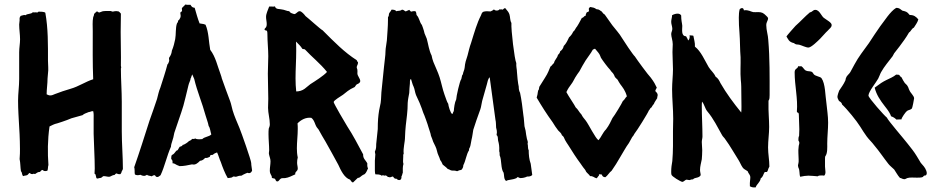

<svg xmlns="http://www.w3.org/2000/svg" viewBox="-20 -774 4103 846"><path d="M59.6 -330.1C59.6 -291 62.5 -252 64.5 -213.9C65.4 -193.4 67.4 -171.9 67.4 -151.4C67.4 -127.9 69.3 -109.4 66.4 -73.2C70.3 -54.7 69.3 -38.1 72.3 -19.5C79.1 -12.7 75.2 -4.9 82 2C88.9 -1 95.7 0 100.6 -2.9C105.5 -5.9 106.4 -11.7 111.3 -11.7C115.2 -11.7 110.4 -6.8 123 -6.8C127.9 -9.8 131.8 -6.8 135.7 -7.8C140.6 -10.7 145.5 -16.6 156.2 -16.6C159.2 -19.5 162.1 -24.4 167 -25.4C171.9 -22.5 173.8 -17.6 188.5 -21.5C192.4 -28.3 190.4 -39.1 193.4 -46.9C189.5 -101.6 189.5 -155.3 198.2 -216.8C209 -221.7 217.8 -227.5 232.4 -230.5C247.1 -235.4 260.7 -239.3 275.4 -245.1C282.2 -248 288.1 -250 294.9 -252.9C295.9 -252.9 342.8 -266.6 343.8 -266.6C348.6 -271.5 357.4 -275.4 371.1 -280.3C377.9 -280.3 382.8 -285.2 390.6 -284.2C393.6 -273.4 392.6 -261.7 392.6 -250C392.6 -227.5 392.6 -207 392.6 -184.6C393.6 -133.8 397.5 -82 397.5 -31.2C397.5 -23.4 396.5 -15.6 396.5 -8.8C405.3 -5.9 400.4 7.8 407.2 12.7C414.1 12.7 418 9.8 424.8 9.8C427.7 8.8 433.6 2 436.5 2C445.3 2 452.1 4.9 460 4.9C468.8 4.9 473.6 -2.9 484.4 -2.9C488.3 -5.9 489.3 -9.8 494.1 -9.8C499 -6.8 504.9 -5.9 510.7 -6.8C513.7 -9.8 515.6 -14.6 516.6 -19.5C519.5 -24.4 521.5 -27.3 521.5 -30.3C521.5 -85 516.6 -139.6 516.6 -195.3V-325.2C516.6 -375 512.7 -421.9 512.7 -471.7C512.7 -474.6 515.6 -472.7 512.7 -484.4C513.7 -534.2 511.7 -583 511.7 -632.8C511.7 -660.2 512.7 -686.5 512.7 -713.9C509.8 -717.8 506.8 -720.7 502.9 -723.6C496.1 -724.6 492.2 -726.6 476.6 -722.7L466.8 -725.6H455.1C448.2 -725.6 436.5 -725.6 429.7 -723.6C426.8 -722.7 427.7 -721.7 417 -718.8C413.1 -719.7 410.2 -721.7 407.2 -724.6C404.3 -719.7 398.4 -718.8 394.5 -711.9C394.5 -705.1 391.6 -703.1 390.6 -698.2C386.7 -678.7 388.7 -657.2 388.7 -637.7C388.7 -567.4 387.7 -496.1 390.6 -424.8C356.4 -414.1 326.2 -392.6 291 -382.8C267.6 -376 244.1 -368.2 221.7 -359.4C214.8 -356.4 209 -353.5 201.2 -353.5C196.3 -353.5 191.4 -355.5 185.5 -358.4C185.5 -380.9 189.5 -405.3 189.5 -427.7C189.5 -435.5 191.4 -442.4 191.4 -450.2C194.3 -468.8 191.4 -487.3 191.4 -505.9C191.4 -576.2 192.4 -648.4 179.7 -717.8C174.8 -722.7 157.2 -722.7 150.4 -722.7C146.5 -722.7 149.4 -716.8 137.7 -719.7C134.8 -719.7 132.8 -718.8 124 -719.7C117.2 -710.9 100.6 -714.8 92.8 -707C85.9 -710 78.1 -705.1 71.3 -704.1C68.4 -699.2 65.4 -699.2 66.4 -684.6C66.4 -677.7 64.5 -672.9 64.5 -666C64.5 -643.6 68.4 -623 68.4 -600.6C68.4 -582 64.5 -563.5 64.5 -543.9C64.5 -504.9 64.5 -464.8 64.5 -425.8C64.5 -393.6 59.6 -362.3 59.6 -330.1Z M571.3 -37.1C572.3 -34.2 573.2 -29.3 573.2 -22.5C573.2 -15.6 573.2 -10.7 574.2 -5.9C577.1 -2.9 583 -2 586.9 -2C590.8 -2 594.7 -2.9 598.6 -3.9C603.5 -1 609.4 1 614.3 1C619.1 1 623 -1 627.9 -3.9C631.8 1 641.6 0 648.4 2.9C652.3 0 656.2 -2 661.1 -2C666 -2 663.1 5.9 673.8 5.9C678.7 5.9 682.6 1 687.5 -2C706.1 -42 714.8 -85.9 733.4 -127.9C733.4 -142.6 743.2 -157.2 748 -188.5C760.7 -228.5 776.4 -268.6 788.1 -308.6C794.9 -332 799.8 -356.4 805.7 -378.9C808.6 -389.6 810.5 -402.3 815.4 -413.1C818.4 -419.9 819.3 -422.9 820.3 -429.7C823.2 -432.6 820.3 -430.7 827.1 -446.3L835.9 -425.8C848.6 -371.1 871.1 -320.3 885.7 -265.6C889.6 -251 896.5 -235.4 899.4 -218.8C906.2 -210 907.2 -192.4 911.1 -181.6C900.4 -170.9 881.8 -171.9 871.1 -161.1C866.2 -161.1 862.3 -160.2 857.4 -160.2C850.6 -160.2 844.7 -161.1 839.8 -164.1C837.9 -162.1 834 -161.1 827.1 -162.1C823.2 -159.2 823.2 -156.2 812.5 -152.3C808.6 -147.5 792 -135.7 785.2 -135.7C782.2 -128.9 778.3 -129.9 771.5 -127L762.7 -112.3C751 -109.4 753.9 -98.6 737.3 -90.8C734.4 -87.9 734.4 -77.1 734.4 -73.2C739.3 -70.3 741.2 -63.5 740.2 -54.7C751 -54.7 751 -48.8 771.5 -42C790 -42 807.6 -45.9 826.2 -49.8C840.8 -45.9 850.6 -54.7 861.3 -65.4C872.1 -66.4 877 -71.3 883.8 -78.1C894.5 -77.1 896.5 -80.1 904.3 -83C907.2 -86.9 902.3 -91.8 918 -91.8C921.9 -96.7 928.7 -99.6 936.5 -102.5C943.4 -87.9 946.3 -74.2 953.1 -59.6C960 -39.1 971.7 -8.8 983.4 10.7C990.2 9.8 996.1 9.8 1002 7.8C1004.9 6.8 1005.9 1 1017.6 4.9C1026.4 4.9 1027.3 0 1043 0C1046.9 0 1048.8 -3.9 1052.7 -4.9C1057.6 -7.8 1063.5 -9.8 1070.3 -12.7C1077.1 -9.8 1085.9 -9.8 1090.8 -22.5C1089.8 -34.2 1086.9 -44.9 1086.9 -55.7C1086.9 -67.4 1043 -191.4 1035.2 -210C1024.4 -236.3 1012.7 -261.7 1004.9 -288.1C1001 -300.8 999 -315.4 994.1 -328.1C981.4 -362.3 968.8 -395.5 957 -429.7C957 -432.6 956.1 -433.6 952.1 -446.3C937.5 -484.4 930.7 -522.5 906.2 -554.7C899.4 -590.8 900.4 -630.9 885.7 -665C878.9 -668 878.9 -668 859.4 -670.9C850.6 -693.4 844.7 -715.8 837.9 -739.3L835.9 -740.2C829.1 -740.2 824.2 -744.1 819.3 -752.9C811.5 -752 803.7 -752.9 795.9 -753.9C793 -747.1 781.2 -742.2 781.2 -735.4C781.2 -730.5 786.1 -725.6 774.4 -718.8C774.4 -710 779.3 -703.1 772.5 -692.4C771.5 -688.5 767.6 -685.5 764.6 -682.6C764.6 -675.8 762.7 -675.8 759.8 -670.9C752.9 -652.3 755.9 -622.1 752 -601.6C749 -585.9 744.1 -566.4 737.3 -550.8C736.3 -540 733.4 -531.2 724.6 -518.6L725.6 -505.9C722.7 -499 722.7 -494.1 717.8 -490.2C709 -456.1 697.3 -421.9 686.5 -387.7C679.7 -372.1 676.8 -356.4 671.9 -337.9C661.1 -305.7 650.4 -274.4 638.7 -242.2C616.2 -171.9 594.7 -103.5 571.3 -37.1Z M1158.2 -624C1158.2 -589.8 1162.1 -558.6 1162.1 -526.4C1162.1 -500 1160.2 -475.6 1160.2 -449.2C1160.2 -413.1 1162.1 -377 1162.1 -338.9C1162.1 -326.2 1161.1 -311.5 1161.1 -298.8C1161.1 -275.4 1168.9 -251 1168.9 -226.6C1168.9 -218.8 1167 -214.8 1164.1 -207C1163.1 -199.2 1163.1 -191.4 1163.1 -182.6C1163.1 -159.2 1166 -134.8 1166 -111.3C1166 -106.4 1164.1 -100.6 1165 -95.7C1167 -84 1171.9 -75.2 1171.9 -63.5C1171.9 -48.8 1168.9 -37.1 1168.9 -22.5C1168.9 -3.9 1178.7 -2.9 1177.7 8.8C1181.6 12.7 1184.6 10.7 1191.4 13.7C1195.3 17.6 1194.3 25.4 1202.1 25.4C1209 25.4 1210.9 16.6 1217.8 12.7C1222.7 9.8 1229.5 11.7 1236.3 10.7C1252 8.8 1265.6 1 1281.2 -5.9C1278.3 -17.6 1292 -18.6 1292 -31.2C1292 -40 1289.1 -47.9 1289.1 -56.6C1289.1 -65.4 1290 -73.2 1292 -80.1C1289.1 -92.8 1288.1 -107.4 1288.1 -120.1C1288.1 -150.4 1292 -175.8 1292 -206.1C1292 -213.9 1292 -221.7 1291 -230.5C1306.6 -246.1 1327.1 -257.8 1351.6 -254.9C1366.2 -244.1 1367.2 -225.6 1376 -212.9C1378.9 -209 1380.9 -206.1 1383.8 -203.1C1394.5 -184.6 1403.3 -167 1414.1 -150.4C1433.6 -116.2 1452.1 -82 1470.7 -47.9C1481.4 -24.4 1497.1 9.8 1522.5 17.6C1527.3 24.4 1528.3 27.3 1535.2 30.3C1542 23.4 1549.8 16.6 1556.6 9.8C1568.4 9.8 1566.4 2 1586.9 -6.8C1594.7 -13.7 1597.7 -24.4 1601.6 -32.2C1598.6 -37.1 1597.7 -44.9 1598.6 -53.7C1591.8 -68.4 1579.1 -74.2 1580.1 -93.8C1557.6 -135.7 1536.1 -177.7 1509.8 -217.8C1503.9 -226.6 1450.2 -318.4 1450.2 -324.2C1450.2 -332 1483.4 -350.6 1491.2 -356.4C1505.9 -367.2 1514.6 -377.9 1543 -390.6C1545.9 -393.6 1546.9 -397.5 1549.8 -400.4C1554.7 -405.3 1564.5 -404.3 1567.4 -416C1567.4 -428.7 1554.7 -438.5 1554.7 -451.2C1554.7 -456.1 1555.7 -460.9 1554.7 -465.8C1554.7 -469.7 1551.8 -473.6 1551.8 -477.5C1551.8 -485.4 1557.6 -488.3 1557.6 -499C1554.7 -502.9 1552.7 -504.9 1551.8 -508.8C1497.1 -543.9 1455.1 -586.9 1401.4 -640.6C1393.6 -643.6 1335.9 -696.3 1326.2 -703.1C1321.3 -710 1308.6 -724.6 1300.8 -724.6C1290 -724.6 1287.1 -712.9 1276.4 -711.9C1267.6 -714.8 1257.8 -716.8 1254.9 -724.6C1244.1 -724.6 1233.4 -731.4 1221.7 -732.4C1210.9 -735.4 1195.3 -731.4 1191.4 -746.1C1184.6 -743.2 1181.6 -746.1 1166 -745.1C1161.1 -730.5 1152.3 -714.8 1152.3 -699.2C1152.3 -688.5 1155.3 -678.7 1155.3 -668C1155.3 -649.4 1145.5 -651.4 1145.5 -643.6C1151.4 -634.8 1158.2 -647.5 1158.2 -624ZM1282.2 -428.7C1282.2 -468.8 1285.2 -507.8 1285.2 -549.8C1285.2 -564.5 1285.2 -576.2 1284.2 -590.8C1294.9 -580.1 1304.7 -571.3 1312.5 -558.6L1323.2 -556.6C1354.5 -522.5 1390.6 -495.1 1420.9 -457C1405.3 -439.5 1369.1 -417 1347.7 -403.3C1338.9 -396.5 1331.1 -389.6 1322.3 -382.8C1311.5 -375 1298.8 -371.1 1285.2 -371.1C1283.2 -389.6 1282.2 -408.2 1282.2 -428.7Z M1633.8 -5.9C1641.6 -4.9 1654.3 -6.8 1661.1 0C1665 0 1663.1 -3.9 1674.8 0C1677.7 0 1678.7 -4.9 1689.5 5.9C1696.3 4.9 1693.4 10.7 1709 3.9C1715.8 2.9 1712.9 14.6 1727.5 13.7C1730.5 17.6 1735.4 19.5 1739.3 19.5C1746.1 19.5 1750 13.7 1749 2.9C1752.9 -2 1752 -7.8 1754.9 -12.7C1754.9 -25.4 1753.9 -40 1757.8 -51.8C1756.8 -53.7 1755.9 -57.6 1755.9 -63.5C1755.9 -70.3 1756.8 -78.1 1756.8 -85C1756.8 -89.8 1755.9 -91.8 1758.8 -96.7C1755.9 -123 1764.6 -146.5 1764.6 -170.9C1765.6 -205.1 1769.5 -236.3 1773.4 -267.6C1775.4 -285.2 1776.4 -302.7 1776.4 -320.3C1777.3 -335 1780.3 -348.6 1783.2 -364.3C1784.2 -378.9 1784.2 -391.6 1786.1 -406.2C1787.1 -413.1 1784.2 -422.9 1791 -425.8C1793.9 -417 1795.9 -408.2 1798.8 -400.4C1801.8 -393.6 1803.7 -389.6 1805.7 -382.8C1808.6 -371.1 1810.5 -358.4 1817.4 -345.7C1825.2 -330.1 1833 -311.5 1838.9 -294.9C1841.8 -287.1 1842.8 -282.2 1845.7 -275.4C1847.7 -273.4 1867.2 -218.8 1867.2 -215.8C1870.1 -204.1 1877.9 -186.5 1878.9 -175.8C1882.8 -167 1885.7 -158.2 1888.7 -149.4C1895.5 -134.8 1902.3 -124 1905.3 -109.4C1908.2 -93.8 1916 -83 1919.9 -68.4C1922.9 -65.4 1926.8 -58.6 1930.7 -48.8C1938.5 -42 1946.3 -37.1 1953.1 -29.3C1960 -28.3 1963.9 -23.4 1970.7 -22.5C1978.5 -22.5 1987.3 -22.5 1994.1 -19.5C2001 -23.4 2005.9 -24.4 2012.7 -25.4C2018.6 -31.2 2021.5 -38.1 2021.5 -45.9C2033.2 -68.4 2034.2 -92.8 2046.9 -112.3C2045.9 -119.1 2047.9 -119.1 2050.8 -126C2053.7 -132.8 2055.7 -150.4 2057.6 -158.2C2061.5 -172.9 2062.5 -186.5 2065.4 -202.1C2074.2 -230.5 2083 -254.9 2096.7 -293C2100.6 -303.7 2101.6 -318.4 2104.5 -329.1C2111.3 -352.5 2118.2 -377.9 2125 -401.4C2127.9 -412.1 2129.9 -426.8 2137.7 -433.6C2145.5 -371.1 2155.3 -308.6 2163.1 -246.1C2166 -235.4 2165 -222.7 2166 -211.9C2167 -204.1 2171.9 -197.3 2168 -178.7C2175.8 -173.8 2172.9 -162.1 2174.8 -154.3C2178.7 -139.6 2180.7 -129.9 2179.7 -107.4C2182.6 -100.6 2180.7 -96.7 2181.6 -89.8C2191.4 -69.3 2185.5 -31.2 2199.2 -12.7C2202.1 -2 2199.2 15.6 2210 23.4C2220.7 16.6 2236.3 19.5 2255.9 10.7C2259.8 7.8 2256.8 2.9 2271.5 10.7C2282.2 10.7 2293 8.8 2302.7 3.9C2310.5 3.9 2318.4 3.9 2325.2 -2.9C2322.3 -19.5 2321.3 -37.1 2318.4 -52.7C2311.5 -71.3 2309.6 -92.8 2309.6 -112.3C2304.7 -120.1 2307.6 -131.8 2304.7 -140.6C2307.6 -148.4 2303.7 -155.3 2301.8 -162.1C2298.8 -173.8 2297.9 -185.5 2295.9 -198.2C2294.9 -205.1 2292 -210.9 2291 -217.8C2289.1 -234.4 2289.1 -250 2286.1 -266.6C2282.2 -300.8 2278.3 -333 2271.5 -365.2C2267.6 -372.1 2265.6 -380.9 2265.6 -392.6C2262.7 -402.3 2257.8 -448.2 2257.8 -457C2257.8 -468.8 2253.9 -479.5 2254.9 -496.1C2247.1 -511.7 2231.4 -642.6 2233.4 -672.9C2226.6 -684.6 2228.5 -699.2 2224.6 -710.9C2221.7 -719.7 2216.8 -725.6 2206.1 -738.3C2202.1 -738.3 2198.2 -734.4 2195.3 -731.4C2188.5 -734.4 2186.5 -730.5 2181.6 -733.4C2178.7 -729.5 2174.8 -727.5 2168 -727.5C2163.1 -727.5 2159.2 -729.5 2156.2 -732.4C2153.3 -729.5 2148.4 -726.6 2141.6 -723.6C2129.9 -724.6 2119.1 -725.6 2108.4 -721.7C2105.5 -718.8 2103.5 -718.8 2099.6 -707C2081.1 -670.9 2071.3 -634.8 2055.7 -585C2048.8 -566.4 2044.9 -547.9 2040 -529.3C2033.2 -508.8 2029.3 -498 2027.3 -475.6C2026.4 -464.8 2020.5 -457 2019.5 -446.3C2016.6 -443.4 2015.6 -442.4 2012.7 -425.8C2005.9 -418.9 1990.2 -347.7 1990.2 -335.9C1983.4 -323.2 1980.5 -298.8 1979.5 -284.2C1975.6 -280.3 1976.6 -274.4 1972.7 -271.5C1964.8 -274.4 1955.1 -309.6 1955.1 -316.4C1948.2 -327.1 1947.3 -334 1938.5 -357.4C1929.7 -381.8 1924.8 -409.2 1917 -433.6C1909.2 -458 1898.4 -478.5 1889.6 -501C1886.7 -508.8 1882.8 -521.5 1881.8 -529.3C1870.1 -551.8 1867.2 -579.1 1860.4 -603.5C1856.4 -612.3 1853.5 -620.1 1850.6 -627L1847.7 -638.7C1844.7 -649.4 1841.8 -656.2 1838.9 -664.1C1828.1 -676.8 1828.1 -695.3 1815.4 -708C1814.5 -712.9 1814.5 -718.8 1811.5 -723.6C1808.6 -725.6 1801.8 -725.6 1792 -722.7C1788.1 -723.6 1787.1 -727.5 1783.2 -730.5C1778.3 -727.5 1772.5 -726.6 1767.6 -723.6C1760.7 -726.6 1758.8 -731.4 1751 -731.4C1744.1 -724.6 1734.4 -727.5 1725.6 -724.6C1721.7 -731.4 1711.9 -731.4 1705.1 -731.4C1701.2 -720.7 1693.4 -719.7 1693.4 -708C1693.4 -701.2 1689.5 -700.2 1689.5 -697.3V-686.5C1689.5 -656.2 1686.5 -627 1684.6 -595.7C1683.6 -583 1678.7 -561.5 1678.7 -549.8C1678.7 -527.3 1673.8 -502.9 1671.9 -478.5C1668.9 -447.3 1665 -415 1662.1 -382.8C1659.2 -362.3 1660.2 -339.8 1657.2 -320.3C1654.3 -308.6 1653.3 -298.8 1650.4 -287.1C1646.5 -262.7 1644.5 -241.2 1644.5 -205.1C1641.6 -182.6 1640.6 -162.1 1637.7 -139.6C1636.7 -130.9 1639.6 -122.1 1631.8 -105.5C1631.8 -100.6 1633.8 -97.7 1633.8 -93.8C1633.8 -83 1631.8 -75.2 1631.8 -66.4C1631.8 -51.8 1631.8 -36.1 1631.8 -21.5C1631.8 -14.6 1632.8 -10.7 1633.8 -5.9Z M2415 -235.4C2422.9 -222.7 2430.7 -210 2439.5 -199.2C2446.3 -191.4 2453.1 -188.5 2456.1 -177.7C2462.9 -174.8 2466.8 -164.1 2469.7 -157.2C2473.6 -149.4 2479.5 -141.6 2484.4 -133.8C2502 -105.5 2519.5 -78.1 2539.1 -51.8C2543 -46.9 2545.9 -41 2550.8 -35.2C2554.7 -30.3 2559.6 -25.4 2562.5 -17.6C2567.4 -10.7 2575.2 -5.9 2580.1 2C2592.8 1 2597.7 8.8 2608.4 11.7C2613.3 8.8 2614.3 2.9 2619.1 0C2619.1 -2.9 2615.2 -8.8 2631.8 -4.9C2633.8 2.9 2638.7 6.8 2647.5 6.8C2658.2 -1 2664.1 -13.7 2674.8 -21.5C2681.6 -32.2 2687.5 -40 2694.3 -50.8C2701.2 -61.5 2706.1 -71.3 2712.9 -82C2724.6 -100.6 2738.3 -127 2751 -143.6C2752 -145.5 2764.6 -168 2765.6 -169.9C2769.5 -174.8 2772.5 -177.7 2775.4 -184.6C2786.1 -197.3 2835.9 -277.3 2838.9 -287.1C2843.8 -291 2843.8 -297.9 2850.6 -300.8C2853.5 -305.7 2856.4 -311.5 2861.3 -316.4C2864.3 -325.2 2871.1 -333 2876 -341.8C2875 -345.7 2877.9 -350.6 2877.9 -355.5C2877.9 -362.3 2872.1 -368.2 2867.2 -373C2868.2 -377.9 2871.1 -382.8 2874 -387.7C2867.2 -402.3 2862.3 -412.1 2847.7 -431.6C2835.9 -443.4 2785.2 -512.7 2777.3 -525.4C2770.5 -530.3 2727.5 -594.7 2720.7 -606.4C2709 -627 2692.4 -643.6 2677.7 -663.1C2667 -677.7 2655.3 -695.3 2644.5 -710C2637.7 -712.9 2635.7 -718.8 2630.9 -723.6C2624 -726.6 2621.1 -733.4 2608.4 -733.4C2596.7 -741.2 2595.7 -740.2 2581.1 -743.2C2578.1 -740.2 2572.3 -741.2 2575.2 -725.6C2575.2 -722.7 2568.4 -720.7 2565.4 -719.7C2562.5 -714.8 2560.5 -710 2560.5 -704.1C2552.7 -705.1 2552.7 -695.3 2543.9 -695.3C2537.1 -683.6 2533.2 -673.8 2522.5 -657.2C2515.6 -650.4 2513.7 -639.6 2505.9 -634.8C2501 -624 2495.1 -616.2 2487.3 -609.4C2480.5 -594.7 2474.6 -582 2463.9 -571.3C2461.9 -561.5 2457 -553.7 2448.2 -547.9C2447.3 -542 2444.3 -537.1 2438.5 -532.2C2435.5 -517.6 2423.8 -510.7 2420.9 -496.1C2414.1 -491.2 2412.1 -484.4 2405.3 -480.5C2398.4 -464.8 2395.5 -453.1 2380.9 -430.7C2373 -418.9 2365.2 -406.2 2356.4 -391.6C2355.5 -386.7 2354.5 -382.8 2354.5 -379.9C2347.7 -373 2351.6 -364.3 2344.7 -343.8C2367.2 -305.7 2388.7 -271.5 2415 -235.4ZM2475.6 -368.2C2482.4 -382.8 2488.3 -391.6 2498 -404.3C2504.9 -413.1 2508.8 -422.9 2514.6 -432.6C2521.5 -443.4 2526.4 -451.2 2533.2 -460C2542 -475.6 2550.8 -493.2 2560.5 -507.8C2571.3 -524.4 2583 -538.1 2591.8 -554.7C2594.7 -557.6 2597.7 -556.6 2601.6 -559.6C2608.4 -550.8 2615.2 -544.9 2621.1 -535.2C2624 -530.3 2625 -526.4 2627.9 -519.5C2635.7 -506.8 2658.2 -476.6 2668.9 -465.8C2672.9 -458 2679.7 -454.1 2683.6 -447.3C2686.5 -442.4 2688.5 -437.5 2689.5 -434.6C2693.4 -430.7 2696.3 -426.8 2701.2 -422.9C2705.1 -416 2708 -410.2 2712.9 -403.3C2723.6 -388.7 2734.4 -377 2742.2 -349.6C2734.4 -342.8 2732.4 -334 2724.6 -329.1C2720.7 -319.3 2688.5 -265.6 2678.7 -253.9C2670.9 -238.3 2665 -223.6 2650.4 -204.1C2635.7 -189.5 2629.9 -170.9 2617.2 -156.2C2603.5 -164.1 2574.2 -225.6 2560.5 -243.2C2553.7 -252 2546.9 -258.8 2542 -269.5C2531.2 -280.3 2527.3 -292 2516.6 -300.8C2513.7 -308.6 2483.4 -352.5 2475.6 -368.2Z M2944.3 -579.1C2944.3 -564.5 2942.4 -547.9 2943.4 -533.2C2943.4 -510.7 2945.3 -491.2 2945.3 -468.8C2945.3 -440.4 2941.4 -411.1 2941.4 -380.9C2941.4 -337.9 2946.3 -293.9 2946.3 -251C2946.3 -232.4 2945.3 -214.8 2945.3 -196.3C2945.3 -152.3 2946.3 -108.4 2942.4 -64.5C2939.5 -48.8 2937.5 -34.2 2937.5 -18.6C2937.5 -12.7 2937.5 -7.8 2938.5 -4.9C2938.5 2.9 2980.5 27.3 2986.3 27.3C2993.2 27.3 2999 17.6 3005.9 17.6C3009.8 17.6 3012.7 19.5 3017.6 19.5C3021.5 19.5 3025.4 15.6 3033.2 16.6C3042 5.9 3058.6 12.7 3067.4 -2C3067.4 -8.8 3064.5 -16.6 3064.5 -25.4C3064.5 -41 3069.3 -55.7 3072.3 -72.3C3073.2 -85 3074.2 -97.7 3074.2 -112.3C3074.2 -124 3072.3 -135.7 3072.3 -148.4C3072.3 -157.2 3075.2 -164.1 3075.2 -172.9C3075.2 -216.8 3072.3 -260.7 3072.3 -304.7C3072.3 -311.5 3072.3 -319.3 3073.2 -326.2C3084 -314.5 3085.9 -295.9 3096.7 -283.2C3124 -251 3141.6 -213.9 3162.1 -177.7C3166 -170.9 3171.9 -167 3175.8 -160.2C3198.2 -129.9 3214.8 -98.6 3234.4 -68.4C3241.2 -57.6 3245.1 -45.9 3252.9 -35.2C3256.8 -30.3 3259.8 -28.3 3274.4 -19.5C3277.3 -8.8 3286.1 -4.9 3286.1 7.8C3286.1 18.6 3283.2 24.4 3284.2 46.9C3291 49.8 3293.9 52.7 3309.6 51.8C3314.5 36.1 3329.1 30.3 3332 11.7C3342.8 4.9 3342.8 -5.9 3348.6 -14.6C3351.6 -18.6 3357.4 -13.7 3360.4 -17.6C3364.3 -22.5 3363.3 -28.3 3370.1 -40C3370.1 -68.4 3364.3 -95.7 3364.3 -124C3364.3 -155.3 3369.1 -184.6 3369.1 -214.8C3369.1 -249 3365.2 -283.2 3366.2 -317.4V-330.1C3371.1 -336.9 3371.1 -344.7 3371.1 -355.5C3371.1 -434.6 3372.1 -516.6 3365.2 -597.7C3364.3 -620.1 3356.4 -640.6 3356.4 -663.1C3356.4 -677.7 3364.3 -682.6 3364.3 -693.4C3364.3 -697.3 3358.4 -702.1 3355.5 -705.1C3343.8 -716.8 3336.9 -720.7 3320.3 -720.7C3312.5 -720.7 3305.7 -719.7 3298.8 -720.7C3287.1 -722.7 3278.3 -731.4 3257.8 -728.5C3256.8 -735.4 3253.9 -738.3 3250 -738.3C3245.1 -738.3 3242.2 -736.3 3239.3 -733.4C3236.3 -722.7 3235.4 -710 3235.4 -696.3C3235.4 -673.8 3236.3 -652.3 3238.3 -629.9C3241.2 -593.8 3240.2 -556.6 3243.2 -521.5C3244.1 -487.3 3241.2 -456.1 3244.1 -421.9C3245.1 -411.1 3246.1 -403.3 3246.1 -392.6L3247.1 -304.7C3247.1 -295.9 3247.1 -287.1 3246.1 -278.3C3211.9 -320.3 3180.7 -362.3 3154.3 -408.2C3149.4 -418.9 3143.6 -429.7 3132.8 -436.5C3126 -453.1 3111.3 -463.9 3102.5 -478.5C3085.9 -506.8 3068.4 -548.8 3042 -568.4C3043 -586.9 3038.1 -597.7 3035.2 -616.2C3030.3 -619.1 3025.4 -616.2 3018.6 -619.1C3019.5 -611.3 3019.5 -600.6 3011.7 -595.7C3010.7 -603.5 3005.9 -607.4 3002.9 -614.3C2980.5 -614.3 2986.3 -644.5 2986.3 -660.2C2985.4 -672.9 2981.4 -682.6 2981.4 -706.1C2978.5 -710.9 2972.7 -713.9 2965.8 -713.9C2959 -713.9 2950.2 -711.9 2941.4 -707C2941.4 -696.3 2937.5 -688.5 2937.5 -677.7C2937.5 -667 2942.4 -657.2 2942.4 -646.5C2942.4 -638.7 2937.5 -631.8 2937.5 -624C2937.5 -611.3 2944.3 -595.7 2944.3 -579.1Z M3491.2 -282.2C3494.1 -273.4 3500 -283.2 3500 -265.6C3500 -246.1 3502 -224.6 3502 -204.1C3502 -195.3 3501 -185.5 3501 -174.8C3498 -171.9 3498 -160.2 3498 -156.2C3498 -152.3 3502 -151.4 3502 -144.5C3502 -137.7 3499 -133.8 3499 -127C3496.1 -108.4 3499 -89.8 3499 -71.3C3499 -64.5 3500 -61.5 3496.1 -45.9C3496.1 -42 3497.1 -39.1 3498 -35.2C3504.9 -23.4 3501 -7.8 3505.9 4.9C3518.6 2 3531.2 0 3542 0C3556.6 0 3568.4 2 3583 2.9C3585.9 0 3591.8 -1 3598.6 -1C3602.5 -1 3607.4 -1 3611.3 0C3615.2 -2.9 3617.2 -8.8 3617.2 -15.6C3617.2 -24.4 3615.2 -32.2 3615.2 -40V-71.3C3615.2 -78.1 3615.2 -82 3616.2 -85C3627 -97.7 3625 -126 3625 -141.6C3625 -171.9 3628.9 -203.1 3628.9 -233.4C3628.9 -263.7 3624 -292 3621.1 -322.3C3616.2 -351.6 3617.2 -405.3 3599.6 -429.7C3594.7 -436.5 3571.3 -438.5 3565.4 -447.3C3562.5 -451.2 3560.5 -456.1 3555.7 -458C3548.8 -460.9 3539.1 -459 3531.2 -462.9C3522.5 -466.8 3519.5 -477.5 3510.7 -482.4C3506.8 -481.4 3502 -481.4 3497.1 -482.4C3494.1 -468.8 3481.4 -473.6 3481.4 -455.1C3481.4 -396.5 3496.1 -339.8 3491.2 -282.2ZM3478.5 -584C3485.4 -577.1 3492.2 -578.1 3501 -577.1C3512.7 -574.2 3531.2 -564.5 3542 -564.5C3554.7 -564.5 3584 -593.8 3593.8 -603.5C3606.4 -616.2 3615.2 -627.9 3627.9 -639.6C3634.8 -648.4 3644.5 -652.3 3644.5 -664.1C3644.5 -674.8 3623 -685.5 3614.3 -692.4C3598.6 -700.2 3592.8 -730.5 3572.3 -730.5C3561.5 -730.5 3559.6 -720.7 3548.8 -719.7C3526.4 -701.2 3507.8 -679.7 3485.4 -660.2C3481.4 -656.2 3445.3 -615.2 3445.3 -613.3C3453.1 -601.6 3455.1 -588.9 3478.5 -584Z M3669.9 -347.7C3669.9 -340.8 3673.8 -335.9 3676.8 -329.1C3683.6 -325.2 3689.5 -321.3 3690.4 -313.5C3711.9 -293.9 3754.9 -241.2 3770.5 -215.8C3779.3 -201.2 3789.1 -186.5 3798.8 -172.9C3809.6 -158.2 3821.3 -148.4 3832 -133.8C3854.5 -107.4 3873 -79.1 3894.5 -51.8C3901.4 -43 3911.1 -36.1 3919.9 -27.3C3928.7 -14.6 3934.6 -2 3945.3 9.8C3953.1 10.7 3955.1 15.6 3965.8 15.6C3968.8 15.6 3974.6 11.7 3977.5 10.7C3988.3 6.8 4008.8 8.8 4020.5 8.8C4027.3 8.8 4041 8.8 4045.9 5.9C4050.8 2.9 4047.9 -1 4058.6 -1C4061.5 -2.9 4063.5 -5.9 4063.5 -10.7C4063.5 -12.7 4063.5 -16.6 4061.5 -21.5C4055.7 -37.1 4047.9 -43.9 4037.1 -56.6L4019.5 -85.9C4007.8 -105.5 3994.1 -122.1 3979.5 -140.6C3963.9 -161.1 3892.6 -243.2 3887.7 -255.9C3877 -263.7 3808.6 -340.8 3806.6 -352.5C3806.6 -370.1 3840.8 -411.1 3849.6 -427.7C3854.5 -436.5 3857.4 -447.3 3862.3 -456.1C3877 -482.4 3895.5 -502.9 3913.1 -526.4C3916 -530.3 3917 -535.2 3919.9 -539.1C3927.7 -548.8 3934.6 -557.6 3943.4 -569.3C3958 -588.9 3972.7 -608.4 3985.4 -630.9C3994.1 -635.7 3996.1 -647.5 4006.8 -652.3C4013.7 -664.1 4022.5 -673.8 4026.4 -688.5C4015.6 -701.2 4006.8 -708 3988.3 -708C3981.4 -714.8 3979.5 -721.7 3962.9 -725.6C3950.2 -725.6 3948.2 -740.2 3928.7 -739.3C3902.3 -723.6 3877 -681.6 3858.4 -658.2C3841.8 -633.8 3825.2 -610.4 3808.6 -584C3786.1 -552.7 3762.7 -523.4 3745.1 -490.2C3738.3 -477.5 3732.4 -466.8 3726.6 -456.1C3721.7 -447.3 3710.9 -441.4 3708 -430.7C3705.1 -426.8 3707 -421.9 3704.1 -418C3697.3 -402.3 3686.5 -388.7 3677.7 -375C3675.8 -372.1 3669.9 -352.5 3669.9 -347.7ZM3878.9 -305.7 3885.7 -296.9C3892.6 -288.1 3903.3 -272.5 3906.2 -261.7C3917 -257.8 3922.9 -253.9 3929.7 -247.1C3934.6 -248 3936.5 -247.1 3952.1 -248C3952.1 -254.9 3970.7 -281.2 3976.6 -285.2C3983.4 -290 3991.2 -289.1 3998 -295.9C4000 -297.9 4007.8 -336.9 4007.8 -340.8C4007.8 -351.6 3991.2 -365.2 3987.3 -376C3984.4 -379.9 3982.4 -390.6 3979.5 -393.6C3976.6 -400.4 3970.7 -403.3 3966.8 -408.2C3961.9 -415 3957 -423.8 3952.1 -433.6C3938.5 -441.4 3950.2 -445.3 3928.7 -445.3C3916 -434.6 3900.4 -428.7 3884.8 -420.9C3869.1 -413.1 3858.4 -406.2 3834 -387.7C3841.8 -356.4 3858.4 -332 3878.9 -305.7Z"/></svg>

Font: Caesar Dressing Cyrillic
Style: Regular
Weight: 400
Designer: Dathan Boardman
Foundry: Open Window
Version: Version 1.00;July 2, 2020;FontCreator 13.0.0.2642 64-bit